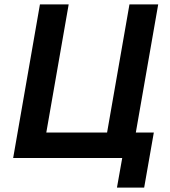

<svg xmlns="http://www.w3.org/2000/svg" viewBox="-20 -720 774 875"><path d="M681 -116H599L701 -700H570L468 -116H191L293 -700H162L40 0H537L513 135H637Z"/></svg>

Font: Fixel Display 20240404 SemiBold
Style: Italic
Weight: 600
Italic angle: -10°
Designer: AlfaBravo + MacPaw
Foundry: Kyrylo Tkachov, Marchela Mozhyna, Serhii Makarenko, Maria Weinstein, Zakhar Kryvoshyya
Version: Version 1.211;Glyphs 3.2 (3225)